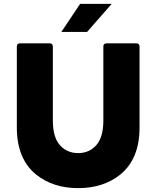

<svg xmlns="http://www.w3.org/2000/svg" viewBox="-20 -958 808 992"><path d="M384 14Q255 14 168 -55Q67 -136 67 -299V-718Q67 -733 82 -734H238Q252 -734 253 -718V-336Q253 -249 289.5 -208Q326 -167 384 -167Q441 -167 477.5 -208Q514 -249 514 -336V-718Q514 -733 530 -734H685Q700 -734 701 -718V-299Q701 -136 600 -55Q513 14 384 14ZM430 -793H297L394 -938H557Z"/></svg>

Font: YamahaIndonesia935. App XBold
Style: Regular
Weight: 800
Designer: Dalton Maag Ltd
Foundry: Dalton Maag Ltd
Version: Version 1.002; January 01, 2024; Regular/Italic